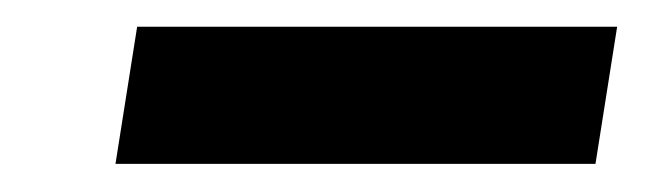

<svg xmlns="http://www.w3.org/2000/svg" viewBox="-20 -682 470 140"><path d="M64.2 -562.5 80 -662.5H430L414.2 -562.5Z"/></svg>

Font: BoonTook
Style: Italic
Weight: 400
Italic angle: -9°
Designer: Sungsit Sawaiwan
Foundry: FontUni
Version: Version 3.0